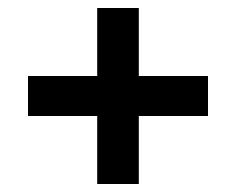

<svg xmlns="http://www.w3.org/2000/svg" viewBox="-20 -539 590 480"><path d="M327 -79H223V-249H50V-349H223V-519H327V-349H500V-249H327Z"/></svg>

Font: Gemunu Libre ExtraBold
Style: Regular
Weight: 800
Designer: Puspanada Ekanayake, Sola Matas, Pathum Egodawatta, Kosala Senevirathne
Foundry: mooniak
Version: Version 1.100